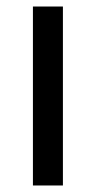

<svg xmlns="http://www.w3.org/2000/svg" viewBox="-20 -569 295 589"><path d="M173 0H81V-549H173Z"/></svg>

Font: Ulagadi Sans
Style: Regular
Weight: 400
Designer: Ninad Kale (Devanagari), Jonny Pinhorn (Latin)
Foundry: Indian Type Foundry
Version: Version 3.01;March 29, 2020;FontCreator 12.0.0.2522 64-bit; 